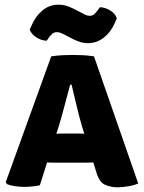

<svg xmlns="http://www.w3.org/2000/svg" viewBox="-20 -792 616 821"><path d="M212 -96.5Q204 -96.5 196.5 -96.8Q189 -97 181.5 -97.5L150.5 0Q136 3.5 119 5.2Q102 7 83.5 7Q63.5 7 43.2 4Q23 1 10 -4.5L4.5 -13L199 -551Q225 -555 249.2 -556Q273.5 -557 293.5 -557Q312 -557 333.5 -556Q355 -555 382 -551L571 -7.5Q553.5 0.5 526.5 4.8Q499.5 9 483 9Q455.5 9 430 -1.5Q404.5 -12 391.5 -57L379 -97.5Q371 -97 363.5 -96.8Q356 -96.5 347.5 -96.5ZM232 -254.5 221 -220Q228.5 -220.5 236 -220.8Q243.5 -221 251.5 -221H314Q321.5 -221 327.8 -220.8Q334 -220.5 340.5 -220L330 -254Q318.5 -293.5 307 -342Q295.5 -390.5 286 -430H280Q269.5 -392 256.8 -343Q244 -294 232 -254.5ZM252.5 -645.5Q249.5 -647 241 -650.8Q232.5 -654.5 223.5 -654.5Q209.5 -654.5 200.5 -645Q191.5 -635.5 188.5 -630.5L180 -618Q159 -618 137 -631.2Q115 -644.5 107 -665L115.5 -684Q132 -723 161.8 -747.5Q191.5 -772 230 -772Q251 -772 268 -765.8Q285 -759.5 295 -754.5L334.5 -734Q337.5 -732 346 -728.2Q354.5 -724.5 363.5 -724.5Q377.5 -724.5 386.2 -734.2Q395 -744 398.5 -749L407 -761Q428 -761 450 -748Q472 -735 479.5 -714L471.5 -695Q455 -656 424.8 -631.8Q394.5 -607.5 356.5 -607.5Q337.5 -607.5 321 -613Q304.5 -618.5 292 -625Z"/></svg>

Font: Signika SC
Style: Bold
Weight: 700
Designer: Anna Giedryś
Foundry: Anna Giedryś
Version: Version 2.000; ttfautohint (v1.8.3) -l 8 -r 50 -G 200 -x 9 -